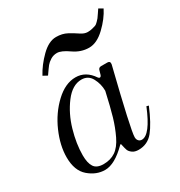

<svg xmlns="http://www.w3.org/2000/svg" viewBox="-154 -738 807 860"><g transform="rotate(-30 249.0 -308.0)"><path d="M132 -481 110 -493Q133 -536 172 -574.5Q211 -613 249 -613Q281 -613 305 -600Q329 -587 348 -574Q367 -561 384 -561Q397 -561 408.5 -564Q420 -567 426 -569Q432 -571 441 -580.5Q450 -590 452 -592.5Q454 -595 464.5 -610.5Q475 -626 477 -629L498 -617Q477 -575 436 -536Q395 -497 355 -497Q313 -497 276 -523Q239 -549 217 -549Q198 -549 183 -539.5Q168 -530 160 -520Q152 -510 132 -481ZM143 13Q98 13 59.5 -20Q21 -53 21 -122Q21 -183 50.5 -250.5Q80 -318 130.5 -365.5Q181 -413 234 -413Q287 -413 321 -362Q326 -356 330.5 -357.5Q335 -359 337 -365L343 -386Q346 -399 359 -399H391Q407 -399 404 -382Q330 -84 330 -48Q330 -36 336.5 -29Q343 -22 353 -22Q396 -22 445 -142L456 -139Q424 -63 394.5 -26.5Q365 10 318 10Q298 10 286 1Q274 -8 270.5 -17.5Q267 -27 263 -46Q262 -57 255 -49Q193 13 143 13ZM150 -13Q186 -13 212 -30.5Q238 -48 257.5 -88.5Q277 -129 290 -173.5Q303 -218 320 -294Q320 -329 303.5 -360Q287 -391 252 -391Q205 -391 166 -339.5Q127 -288 107.5 -220.5Q88 -153 88 -94Q88 -54 101.5 -33.5Q115 -13 150 -13Z"/></g></svg>

Font: HK Venetian
Style: Italic
Weight: 400
Italic angle: -12°
Version: Version 1.000;PS 001.000;hotconv 1.0.88;makeotf.lib2.5.64775